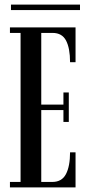

<svg xmlns="http://www.w3.org/2000/svg" viewBox="-20 -820 384 840"><path d="M23.5 0V-24H70V-676H23.5V-700H310.5V-548H286.5Q286.5 -609 269 -642.5Q251.5 -676 210 -676H160.5V-362.5H257.5V-415.5H281V-286.5H257.5V-338.5H160.5V-24H209Q250.5 -24 268.5 -58.2Q286.5 -92.5 286.5 -153.5H310.5V0ZM28 -776V-800H330V-776Z"/></svg>

Font: Imbue 50pt Medium
Style: Regular
Weight: 500
Designer: Tyler Finck
Foundry: Etcetera Type Company
Version: Version 1.102; ttfautohint (v1.8.3)